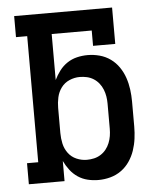

<svg xmlns="http://www.w3.org/2000/svg" viewBox="-53 -781 706 836"><g transform="rotate(-5 300.0 -363.5)"><path d="M344 8Q320 8 297 2.5Q274 -3 254.5 -16Q235 -29 220.5 -48Q206 -67 196 -88V0H40V-92H89V-643H40V-735H468V-576H371V-643H196V-442Q206 -463 220.5 -482Q235 -501 254.5 -514Q274 -527 297 -532.5Q320 -538 344 -538Q370 -538 396 -531Q422 -524 443.5 -508.5Q465 -493 480 -471Q495 -449 503.5 -424Q512 -399 515.5 -372.5Q519 -346 519 -320V-210Q519 -184 515.5 -157.5Q512 -131 503.5 -106Q495 -81 480 -59Q465 -37 443.5 -21.5Q422 -6 396 1Q370 8 344 8ZM301 -84Q317 -84 332.5 -87.5Q348 -91 361.5 -99.5Q375 -108 385 -120.5Q395 -133 401 -148Q407 -163 409.5 -178.5Q412 -194 412 -210V-320Q412 -336 409.5 -351.5Q407 -367 401 -382Q395 -397 385 -409.5Q375 -422 361.5 -430.5Q348 -439 332.5 -442.5Q317 -446 301 -446Q278 -446 256 -436.5Q234 -427 220 -408Q206 -389 201 -366Q196 -343 196 -320V-210Q196 -187 201 -164Q206 -141 220 -122Q234 -103 256 -93.5Q278 -84 301 -84Z"/></g></svg>

Font: Iosevka Curly Slab SmBdEx
Style: Regular
Weight: 600
Width: 7
Monospace: yes
Designer: Belleve Invis
Foundry: Belleve Invis
Version: Version 11.1.0; ttfautohint (v1.8.3)